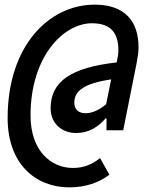

<svg xmlns="http://www.w3.org/2000/svg" viewBox="-20 -663 640 830"><path d="M279.5 146.9C348.4 146.9 406.1 127.5 453 92.3L412.8 20.6C377.2 47.7 342.4 63.1 295.7 63.1C197.5 63.1 112 -14.2 112 -163.8C112 -418.7 254.4 -562.4 377.6 -562.4C465.7 -562.4 491.7 -513.1 491.7 -445.8C491.7 -431.9 489.5 -415.7 484.4 -393.2C287.3 -370.9 198.8 -311.5 198.8 -194.6C198.8 -128.3 249.1 -88 307.9 -88C364.2 -88 401.8 -112.5 436.6 -151.1H440.6L440.2 -100H512.7L570.9 -391.7C575.2 -414.8 578.9 -437.1 578.9 -457.7C578.9 -570.8 520.3 -642.9 389.4 -642.9C192.8 -642.9 13 -466.2 13 -152.9C13 45.5 133.4 146.9 279.5 146.9ZM349.5 -173.5C321.4 -173.5 301.2 -189.1 301.2 -218.4C301.2 -268.2 339.5 -301.8 460.5 -319.8L438.9 -212.6C408.2 -186.8 378 -173.5 349.5 -173.5Z"/></svg>

Font: Source Code Variable
Style: Italic
Weight: 400
Italic angle: -11°
Monospace: yes
Designer: Paul D. Hunt, Teo Tuominen
Foundry: Adobe Systems Incorporated
Version: Version 1.005;PS 1.0;hotconv 16.6.54;makeotf.lib2.5.65590